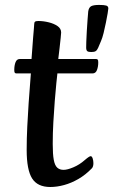

<svg xmlns="http://www.w3.org/2000/svg" viewBox="-20 -735 453 768"><path d="M181.2 13Q130.1 13 108.4 -21.3Q86.7 -55.6 86.7 -135.5Q86.7 -179.9 89.1 -228.8Q91.5 -277.7 94.5 -321.7Q97.5 -365.8 100.2 -397.8Q102.9 -429.8 103.5 -441.3H46Q41 -441.3 39.1 -444Q37.1 -446.7 37.1 -455.1Q37.1 -473.1 42.1 -486Q47.1 -499 59.4 -499H106.1Q107.5 -515.3 109 -537.8Q110.5 -560.3 112.3 -582.5Q114.1 -604.7 115.5 -620.2Q116.8 -635.7 116.8 -638.1Q116.8 -645.2 120 -648.1Q123.2 -651 133.2 -651Q153.5 -651 174.6 -645.8Q195.7 -640.7 210.2 -630.7Q224.6 -620.7 224.6 -604.9Q224.6 -601.8 222.8 -583.8Q220.9 -565.8 218.3 -542.8Q215.8 -519.8 213.1 -499H363.8Q368.7 -499 370.8 -496.6Q373 -494.1 373 -485.4Q373 -468.1 367.8 -454.7Q362.7 -441.3 350 -441.3H209.6Q208.3 -430.8 205.3 -401.3Q202.3 -371.8 199.1 -331.4Q195.9 -291 193.4 -246.4Q190.9 -201.8 190.9 -159.4Q190.9 -118 195.1 -95.5Q199.3 -73.1 209 -64.4Q218.7 -55.6 234.3 -55.6Q249.5 -55.6 273.8 -65.9Q298 -76.1 318.9 -94.6Q329.3 -103.5 334.7 -106.9Q340 -110.3 342.7 -110.3Q347.7 -110.3 350.7 -101.2Q353.6 -92.2 353.6 -82.3Q353.6 -68.5 347.7 -62Q322.3 -35.6 293.8 -19.2Q265.3 -2.7 236.6 5.1Q208 13 181.2 13ZM345.2 -526.9Q333.5 -526.9 329.1 -530.4Q324.7 -533.9 324.7 -544.9Q324.7 -550.9 325.2 -569Q325.7 -587.2 327.2 -610.7Q328.7 -634.3 330.2 -655.8Q331.7 -677.3 332.9 -689.3Q335.3 -705.3 344.9 -710.3Q354.5 -715.3 376.5 -715.3Q396.1 -715.3 404.7 -712.8Q413.3 -710.3 413.3 -701.3Q413.3 -697.3 410.6 -681.4Q407.9 -665.4 403.6 -644.3Q399.3 -623.2 394.4 -603Q389.4 -582.9 384.1 -570.9Q376.7 -552.9 372.4 -543.4Q368.2 -533.9 362.6 -530.4Q357 -526.9 345.2 -526.9Z"/></svg>

Font: Briem Hand Thin
Style: Regular
Weight: 100
Designer: Gunnlaugur SE Briem, Eben Sorkin
Foundry: Sorkin Type Co.
Version: Version 1.003